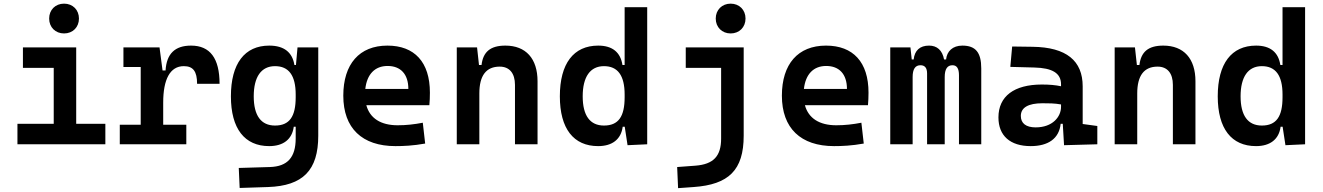

<svg xmlns="http://www.w3.org/2000/svg" viewBox="-20 -771 7071 1026"><path d="M73.2 0H543V-109.4H387.2V-517.6H102.5V-408.2H267.1V-109.4H73.2ZM322.3 -592.3C368.7 -592.3 401.9 -625.5 401.9 -671.9C401.9 -718.3 368.7 -751.5 322.3 -751.5C275.9 -751.5 242.7 -718.3 242.7 -671.9C242.7 -625.5 275.9 -592.3 322.3 -592.3Z M852.1 -222.7C852.1 -347.2 888.7 -417.5 962.4 -417.5C1011.7 -417.5 1033.2 -390.1 1033.2 -323.2H1153.3C1153.3 -459.5 1102.5 -527.3 1001 -527.3C915 -527.3 870.1 -483.9 864.7 -394.5H848.6L832.5 -517.6H639.6V-413.1H731.9V-104.5H620.1V0H975.6V-104.5H852.1Z M1260.7 233.4 1412.1 228.5C1599.1 222.2 1680.7 138.7 1680.7 -45.9V-517.6H1569.8L1561.5 -423.8H1553.2C1542.5 -491.2 1498 -527.3 1418.9 -527.3C1287.1 -527.3 1213.9 -431.2 1213.9 -256.3C1213.9 -83.5 1287.1 9.8 1418.5 9.8C1493.7 9.8 1541 -26.4 1549.8 -93.8H1560.1V-30.3C1559.6 68.4 1518.1 118.7 1421.9 121.6L1255.9 126.5ZM1560.1 -265.6V-251.5C1560.1 -148.4 1527.3 -100.1 1449.7 -100.1C1375 -100.1 1335.9 -153.3 1335.9 -256.3C1335.9 -360.4 1376 -417.5 1449.7 -417.5C1522.9 -417.5 1560.1 -368.2 1560.1 -265.6Z M2093.3 9.8C2134.3 9.8 2187.5 7.8 2252 -3.9L2239.3 -115.2C2193.8 -106.4 2150.4 -101.6 2105 -101.6C2015.1 -101.6 1956.5 -138.7 1937.5 -209H2274.4C2276.4 -230 2277.3 -251.5 2277.3 -275.9C2277.3 -439.5 2194.8 -527.3 2050.3 -527.3C1900.4 -527.3 1814.5 -428.7 1814.5 -259.8C1814.5 -85.9 1915 9.8 2093.3 9.8ZM1932.1 -295.9C1940.9 -374.5 1983.4 -418.5 2051.3 -418.5C2120.6 -418.5 2162.1 -375 2162.1 -295.9Z M2731.9 0H2852.5V-336.9C2852.5 -458 2790 -527.3 2680.7 -527.3C2599.6 -527.3 2561.5 -493.2 2553.2 -423.8H2539.6L2529.3 -517.6H2420.9V0H2541.5V-271.5C2541.5 -367.7 2578.1 -415 2650.4 -415C2702.1 -415 2731.9 -379.9 2731.9 -317.4Z M3176.3 9.8C3251.5 9.8 3298.8 -26.4 3307.6 -93.8H3318.4L3333.5 4.9L3438.5 0V-732.4H3317.9V-423.8H3306.2C3295.9 -491.2 3252.9 -527.3 3176.8 -527.3C3044.9 -527.3 2971.7 -431.2 2971.7 -256.3C2971.7 -83.5 3044.9 9.8 3176.3 9.8ZM3317.9 -251.5C3317.9 -148.4 3285.2 -100.1 3207.5 -100.1C3132.8 -100.1 3093.8 -153.3 3093.8 -256.3C3093.8 -360.4 3133.8 -417.5 3207.5 -417.5C3280.8 -417.5 3317.9 -368.2 3317.9 -265.6Z M3603.5 234.4 3686.5 228.5C3873.5 215.3 3954.1 138.7 3954.1 -45.9V-517.6H3644.5V-408.2H3833.5V-30.3C3833.5 63.5 3792.5 106.9 3696.3 114.3L3598.6 121.6ZM3884.3 -592.3C3930.7 -592.3 3963.9 -625.5 3963.9 -671.9C3963.9 -718.3 3930.7 -751.5 3884.3 -751.5C3838.4 -751.5 3804.7 -718.3 3804.7 -671.9C3804.7 -625.5 3838.4 -592.3 3884.3 -592.3Z M4437 9.8C4478 9.8 4531.2 7.8 4595.7 -3.9L4583 -115.2C4537.6 -106.4 4494.1 -101.6 4448.7 -101.6C4358.9 -101.6 4300.3 -138.7 4281.2 -209H4618.2C4620.1 -230 4621.1 -251.5 4621.1 -275.9C4621.1 -439.5 4538.6 -527.3 4394 -527.3C4244.1 -527.3 4158.2 -428.7 4158.2 -259.8C4158.2 -85.9 4258.8 9.8 4437 9.8ZM4275.9 -295.9C4284.7 -374.5 4327.1 -418.5 4395 -418.5C4464.4 -418.5 4505.9 -375 4505.9 -295.9Z M5104.5 0H5223.6V-405.3C5223.6 -491.2 5192.9 -527.3 5122.6 -527.3C5070.8 -527.3 5040 -497.1 5035.6 -453.1H5024.9C5015.6 -502.9 4986.8 -527.3 4944.8 -527.3C4896 -527.3 4867.7 -502 4862.3 -453.1H4852.1L4845.2 -517.6H4737.3V0H4856.9V-359.4C4856.9 -401.4 4870.6 -422.4 4898.9 -422.4C4922.4 -422.4 4934.1 -407.7 4934.1 -378.4V0H5028.3V-359.4C5028.3 -401.4 5042 -422.4 5069.8 -422.4C5093.3 -422.4 5104.5 -404.8 5104.5 -368.7Z M5666 4.9 5843.8 0V-97.7L5765.6 -108.4V-309.6C5765.6 -446.3 5678.7 -518.6 5498 -521L5388.7 -522.5L5378.9 -413.6L5507.8 -410.2C5602.1 -407.7 5649.9 -380.9 5649.9 -320.3V-310.1C5620.1 -316.4 5587.9 -319.3 5547.4 -319.3C5399.4 -319.3 5315.4 -256.8 5315.4 -143.6C5315.4 -45.4 5378.4 9.8 5487.8 9.8C5580.6 9.8 5639.6 -29.8 5647.9 -109.4H5659.2ZM5649.9 -212.9V-200.2C5649.9 -146.5 5604.5 -90.3 5514.2 -90.3C5462.9 -90.3 5435.1 -111.8 5435.1 -151.4C5435.1 -196.3 5475.1 -219.2 5550.3 -219.2C5584.5 -219.2 5614.7 -219.2 5649.9 -212.9Z M6247.6 0H6368.2V-336.9C6368.2 -458 6305.7 -527.3 6196.3 -527.3C6115.2 -527.3 6077.1 -493.2 6068.8 -423.8H6055.2L6044.9 -517.6H5936.5V0H6057.1V-271.5C6057.1 -367.7 6093.8 -415 6166 -415C6217.8 -415 6247.6 -379.9 6247.6 -317.4Z M6691.9 9.8C6767.1 9.8 6814.5 -26.4 6823.2 -93.8H6834L6849.1 4.9L6954.1 0V-732.4H6833.5V-423.8H6821.8C6811.5 -491.2 6768.6 -527.3 6692.4 -527.3C6560.5 -527.3 6487.3 -431.2 6487.3 -256.3C6487.3 -83.5 6560.5 9.8 6691.9 9.8ZM6833.5 -251.5C6833.5 -148.4 6800.8 -100.1 6723.1 -100.1C6648.4 -100.1 6609.4 -153.3 6609.4 -256.3C6609.4 -360.4 6649.4 -417.5 6723.1 -417.5C6796.4 -417.5 6833.5 -368.2 6833.5 -265.6Z"/></svg>

Font: Cascadia Code NF SemiBold
Style: Regular
Weight: 600
Monospace: yes
Designer: Aaron Bell
Foundry: Saja Typeworks
Version: Version 2404.023